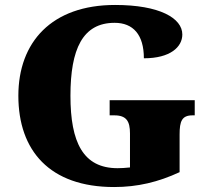

<svg xmlns="http://www.w3.org/2000/svg" viewBox="-20 -744 850 774"><path d="M440 10C534 10 618 -10 704 -50V-202C704 -255 713 -279 756 -279H765V-340H422V-279H441C490 -279 504 -255 504 -206V-69C485 -67 469 -66 454 -66C315 -66 264 -170 264 -358C264 -546 313 -652 442 -652C517 -652 560 -604 560 -509C667 -509 715 -555 715 -605C715 -671 623 -724 444 -724C188 -724 54 -574 54 -358C54 -137 180 10 440 10Z"/></svg>

Font: Noto Serif Gurmukhi Black
Style: Regular
Weight: 900
Designer: Vaibhav Singh and the Monotype Design Team
Foundry: Monotype Imaging Inc.
Version: Version 2.004